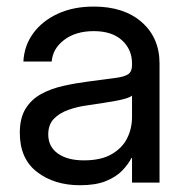

<svg xmlns="http://www.w3.org/2000/svg" viewBox="-20 -545 558 573"><path d="M218.8 7.8Q142.1 7.8 90.6 -31.7Q39.1 -71.3 39.1 -148.4Q39.1 -192.9 56.4 -220.7Q73.7 -248.5 102.8 -264.4Q131.8 -280.3 168.7 -288.6Q205.6 -296.9 244.1 -301.8Q293.5 -308.6 321.8 -312Q350.1 -315.4 362.1 -323.2Q374 -331.1 374 -350.6V-355.5Q374 -397.5 344 -424.8Q314 -452.1 259.8 -452.1Q206.1 -452.1 171.6 -426Q137.2 -399.9 134.3 -361.3H49.8Q52.2 -408.7 79.1 -445.6Q106 -482.4 152.3 -503.9Q198.7 -525.4 259.8 -525.4Q350.1 -525.4 403.1 -478.8Q456.1 -432.1 456.1 -355.5V0H374V-73.2H372.1Q362.8 -54.7 344.7 -35.9Q326.7 -17.1 296.1 -4.6Q265.6 7.8 218.8 7.8ZM230.5 -66.4Q281.2 -66.4 313 -84.7Q344.7 -103 359.4 -132.3Q374 -161.6 374 -195.3V-259.8Q364.7 -251 324.7 -243.9Q284.7 -236.8 240.2 -230.5Q210.4 -226.6 183.8 -217Q157.2 -207.5 140.6 -190.2Q124 -172.9 124 -143.6Q124 -107.4 152.6 -86.9Q181.2 -66.4 230.5 -66.4Z"/></svg>

Font: Inter Display
Style: Regular
Weight: 400
Designer: Rasmus Andersson
Foundry: rsms
Version: Version 4.000;git-37864ae